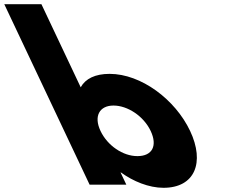

<svg xmlns="http://www.w3.org/2000/svg" viewBox="-367 -880 1070 915"><path d="M539 -256C468.1 -406 305.4 -528 155.4 -528C86.4 -528 40.3 -505 17.6 -464L-169.6 -860H-346.6L60 0H235L207.6 -58H209.6C267.4 -16 342.1 15 412.1 15C562.1 15 609.9 -106 539 -256ZM351 -256C384.1 -186 359.7 -136 287.7 -136C218.7 -136 145.1 -186 112 -256C78.4 -327 107.8 -377 173.8 -377C240.8 -377 317.4 -327 351 -256Z"/></svg>

Font: Hussar
Style: BdOpOblFive
Weight: 700
Foundry: Cannot Into Space Fonts
Version: Version 2.00